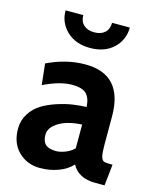

<svg xmlns="http://www.w3.org/2000/svg" viewBox="-111 -802 721 889"><g transform="rotate(15 249.0 -358.0)"><path d="M246 -587Q176.5 -587 134.2 -627Q92 -667 92 -726H177Q177 -695.5 195.5 -678.8Q214 -662 246 -662Q278 -662 296.5 -678.8Q315 -695.5 315 -726H400Q400 -667 358 -627Q316 -587 246 -587ZM166 10Q104 10 62.5 -30.5Q21 -71 21 -140Q21 -180 41.5 -212.2Q62 -244.5 92.5 -263.2Q123 -282 162.8 -295Q202.5 -308 236.2 -313Q270 -318 302 -319Q299.5 -362.5 279.2 -381.8Q259 -401 212 -401Q152.5 -401 75 -363L64 -464Q155 -508 246 -508Q427 -508 427 -307V-172Q427 -134 431 -117.5Q435 -101 443 -96.5Q451 -92 471 -92H487L476 10H431Q350.5 10 319 -48Q294.5 -20.5 253.2 -5.2Q212 10 166 10ZM218 -85Q236.5 -85 260.8 -94.2Q285 -103.5 303 -121V-235Q265.5 -233.5 232.2 -223.8Q199 -214 175 -193.5Q151 -173 151 -145Q151 -114 167 -99.5Q183 -85 218 -85Z"/></g></svg>

Font: Cabin
Style: Bold
Weight: 700
Designer: Pablo Impallari
Foundry: Pablo Impallari. http://www.impallari.com Igino Marini. http://www.ikern.com
Version: Version 3.001;hotconv 1.0.109;makeotfexe 2.5.65596